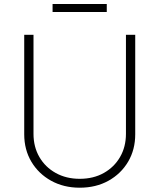

<svg xmlns="http://www.w3.org/2000/svg" viewBox="-20 -896 771 929"><path d="M589.4 -727.5H634.3V-246.1Q634.3 -171.9 599.9 -113.5Q565.4 -55.2 504.9 -21.5Q444.3 12.2 365.7 12.2Q288.1 12.2 227.3 -21.5Q166.5 -55.2 131.8 -113.5Q97.2 -171.9 97.2 -246.1V-727.5H142.1V-248.5Q142.1 -185.5 170.4 -136.5Q198.7 -87.4 249.5 -59.1Q300.3 -30.8 365.7 -30.8Q432.1 -30.8 482.4 -59.1Q532.7 -87.4 561 -136.5Q589.4 -185.5 589.4 -248.5ZM496.6 -876.5V-837.9H234.4V-876.5Z"/></svg>

Font: Inter Tight ExtraLight
Style: Regular
Weight: 250
Designer: Rasmus Andersson
Foundry: rsms
Version: Version 3.004